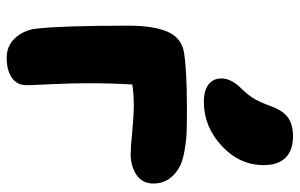

<svg xmlns="http://www.w3.org/2000/svg" viewBox="-180 -741 890 570"><g transform="rotate(90 265.0 -456.0)"><path d="M282.2 -616.2Q248.5 -616.2 230.7 -630.1Q212.9 -644 212.9 -668Q212.9 -697.8 243.2 -728Q263.2 -748 274.4 -767.8Q285.6 -787.6 296.9 -819.8Q310.1 -853.5 330.8 -867.2Q351.6 -880.9 384.8 -880.9Q425.8 -880.9 448 -858.9Q470.2 -836.9 470.2 -793.9Q470.2 -722.2 413.1 -669.2Q356 -616.2 282.2 -616.2ZM151.9 -30.8Q115.2 -30.8 92 -56.9Q68.8 -83 64.9 -120.1Q56.2 -197.3 56.2 -393.1Q56.2 -465.3 73.7 -507.3Q91.3 -549.3 134.8 -557.1Q189 -565.9 298.8 -565.9Q344.2 -565.9 369.1 -565.2Q394 -564.5 427.5 -558.8Q460.9 -553.2 479 -542Q524.9 -514.6 524.9 -466.8Q524.9 -433.6 499.3 -416.3Q473.6 -398.9 437 -398.9Q418 -398.9 370.4 -403.6Q322.8 -408.2 291 -408.2Q259.8 -408.2 231 -403.8Q227.1 -350.6 227.1 -267.1Q227.1 -223.6 230 -163.1Q232.9 -102.5 232.9 -90.8Q232.9 -61 210.4 -45.9Q188 -30.8 151.9 -30.8Z"/></g></svg>

Font: Shantell Sans Bouncy
Style: Regular
Weight: 800
Designer: Stephen Nixon, Anya Danilova, Shantell Martin
Foundry: Arrow Type
Version: Version 1.006;[9816181b4]